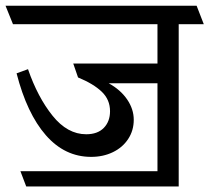

<svg xmlns="http://www.w3.org/2000/svg" viewBox="-45 -600 742 680"><path d="M676.8 -514.2H587.9V60.5H47.9L27.3 6.3H512.7V-305.2H339.8Q381.8 -282.2 405.3 -247.8Q428.7 -213.4 428.7 -175.8Q428.7 -137.7 408.9 -107.7Q389.2 -77.6 354.7 -61Q320.3 -44.4 277.8 -44.4Q184.6 -44.4 117.4 -121.1Q50.3 -197.8 13.7 -340.3L54.2 -355Q88.4 -255.9 141.1 -190.2Q193.8 -124.5 260.3 -124.5Q300.8 -124.5 322.8 -147.2Q344.7 -169.9 344.7 -206.1Q344.7 -247.1 315.4 -275.1Q286.1 -303.2 231.4 -325.7L214.4 -375H512.7V-514.2H1L-25.4 -579.6H651.4Z"/></svg>

Font: Vesper Libre
Style: Regular
Weight: 400
Designer: Robert Keller & Kimya Gandhi
Foundry: Mota Italic
Version: Version 1.058